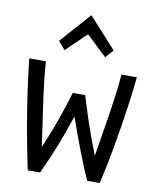

<svg xmlns="http://www.w3.org/2000/svg" viewBox="-86 -834 731 900"><g transform="rotate(10 280.0 -384.0)"><path d="M108 0Q87 -100 70.5 -193.5Q54 -287 42.5 -369.5Q31 -452 24 -518H103Q106 -475 110.5 -434.5Q115 -394 121 -349Q127 -304 135.5 -248.5Q144 -193 154 -119Q173 -164 186 -197.5Q199 -231 209.5 -260Q220 -289 230 -320.5Q240 -352 253 -394H312Q325 -352 335 -320.5Q345 -289 354.5 -260.5Q364 -232 376.5 -199Q389 -166 406 -122Q420 -209 431 -276Q442 -343 450 -401.5Q458 -460 463 -518H536Q530 -453 517.5 -366.5Q505 -280 488.5 -185.5Q472 -91 451 0H391Q373 -40 360 -72.5Q347 -105 335 -136Q323 -167 310 -203Q297 -239 280 -286Q264 -239 251 -203Q238 -167 225.5 -135.5Q213 -104 199 -71.5Q185 -39 167 0ZM180 -585 147 -623 276 -768 407 -623 373 -585 276 -677Z"/></g></svg>

Font: Ubuntu Sans Mono
Style: Regular
Weight: 400
Monospace: yes
Designer: Dalton Maag Ltd
Foundry: Dalton Maag Ltd
Version: Version 1.006